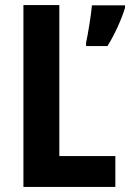

<svg xmlns="http://www.w3.org/2000/svg" viewBox="-20 -734 511 754"><path d="M72 0H433V-121H213V-714H72ZM471 -703V-713H341C338 -675 325 -598 318 -566V-553H402C430 -598 456 -655 471 -703Z"/></svg>

Font: Noto Sans Ethiopic Condensed
Style: Bold
Weight: 700
Width: 3
Designer: Monotype Design Team
Foundry: Monotype Imaging Inc.
Version: Version 2.102